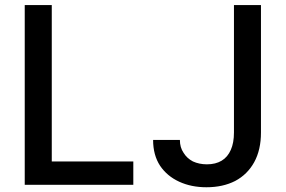

<svg xmlns="http://www.w3.org/2000/svg" viewBox="-20 -748 1156 777"><path d="M80.1 0Q80.1 -181.6 80.1 -727.5Q107.4 -727.5 189.5 -727.5Q189.5 -569.3 189.5 -94.7Q272.5 -94.7 519.5 -94.7Q519.5 -71.3 519.5 0Q409.2 0 80.1 0ZM926.8 -727.5Q954.1 -727.5 1036.1 -727.5Q1036.1 -598.6 1036.1 -211.9Q1036.1 -141.6 1008.8 -91.8Q981.4 -42 931.6 -15.6Q881.8 9.8 815.4 9.8Q753.9 9.8 705.1 -12.7Q656.2 -35.2 627.9 -77.1Q599.6 -120.1 599.6 -181.6Q635.7 -181.6 708 -181.6Q708 -151.4 722.7 -129.9Q736.3 -107.4 760.7 -94.7Q786.1 -83 817.4 -83Q852.5 -83 877 -97.7Q901.4 -112.3 914.1 -141.6Q926.8 -169.9 926.8 -211.9Q926.8 -383.8 926.8 -727.5Z"/></svg>

Font: DeepSea
Style: Medium
Weight: 500
Designer: Stem
Version: Version 3.019;git-0a5106e0b